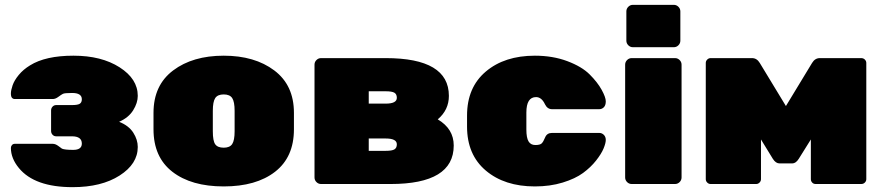

<svg xmlns="http://www.w3.org/2000/svg" viewBox="-20 -760 3648 793"><path d="M191 -219V-304Q191 -313 197 -319.5Q203 -326 212 -326H277Q301 -326 309.5 -331.5Q318 -337 318 -350Q318 -376 278 -376Q247 -376 240 -372.5Q233 -369 221 -360Q209 -351 198 -351H41Q34 -351 29.5 -356Q25 -361 25 -374Q25 -387 32 -407.5Q39 -428 57.5 -450.5Q76 -473 104 -490Q168 -530 283.5 -530Q399 -530 474 -482Q549 -434 549 -364Q549 -335 530 -304.5Q511 -274 472 -257Q512 -241 530.5 -212Q549 -183 549 -153Q549 -83 474 -35Q399 13 280 13Q123 13 58 -66Q25 -106 25 -149Q25 -156 29.5 -161Q34 -166 41 -166H198Q209 -166 221 -157Q233 -148 236 -146Q247 -141 282.5 -141Q318 -141 318 -167Q318 -197 277 -197H212Q203 -197 197 -203.5Q191 -210 191 -219Z M614 -226V-294Q614 -408 695 -469Q776 -530 904 -530Q1032 -530 1113 -469Q1194 -408 1194 -294V-226Q1194 -111 1116 -50.5Q1038 10 904 10Q770 10 692 -50.5Q614 -111 614 -226ZM949 -218V-302Q949 -340 939 -355Q929 -370 904 -370Q879 -370 869 -355Q859 -340 859 -302V-218Q859 -178 869 -164Q879 -150 904 -150Q929 -150 939 -165Q949 -180 949 -218Z M1593 0H1306Q1295 0 1287 -8Q1279 -16 1279 -27V-493Q1279 -504 1287 -512Q1295 -520 1306 -520H1573Q1834 -520 1834 -364Q1834 -306 1788 -267Q1854 -228 1854 -159Q1854 0 1593 0ZM1503 -188V-137H1573Q1599 -137 1609 -143Q1619 -149 1619 -164Q1619 -188 1573 -188ZM1503 -383V-332H1573Q1619 -332 1619 -356Q1619 -371 1609 -377Q1599 -383 1573 -383Z M2154 -295V-225Q2154 -191 2163 -176Q2172 -161 2191 -161Q2210 -161 2217 -167.5Q2224 -174 2231.5 -192.5Q2239 -211 2260 -211H2455Q2466 -211 2474 -203Q2482 -195 2482 -182Q2482 -169 2473 -147Q2464 -125 2442 -97Q2420 -69 2388 -45.5Q2356 -22 2304 -6Q2252 10 2189 10Q2064 10 1986.5 -55.5Q1909 -121 1909 -237V-283Q1909 -399 1986.5 -464.5Q2064 -530 2189 -530Q2263 -530 2323 -507.5Q2383 -485 2415.5 -452.5Q2448 -420 2465 -389Q2482 -358 2482 -341.5Q2482 -325 2474 -317Q2466 -309 2455 -309H2260Q2241 -309 2231 -329Q2217 -359 2194 -359Q2154 -359 2154 -295Z M2768 0H2589Q2578 0 2570 -8Q2562 -16 2562 -27V-493Q2562 -504 2570 -512Q2578 -520 2589 -520H2768Q2779 -520 2787 -512Q2795 -504 2795 -493V-27Q2795 -16 2787 -8Q2779 0 2768 0ZM2790 -713V-592Q2790 -581 2782 -573Q2774 -565 2763 -565H2594Q2583 -565 2575 -573Q2567 -581 2567 -592V-713Q2567 -724 2575 -732Q2583 -740 2594 -740H2763Q2774 -740 2782 -732Q2790 -724 2790 -713Z M3366 -520H3537Q3546 -520 3552 -514Q3558 -508 3558 -500V-20Q3558 -12 3552 -6Q3546 0 3537 0H3349Q3340 0 3334.5 -6Q3329 -12 3329 -20V-184L3279 -104Q3267 -85 3252 -85H3200Q3184 -85 3172 -104L3123 -184V-20Q3123 -12 3117 -6Q3111 0 3103 0H2915Q2907 0 2901 -6Q2895 -12 2895 -20V-500Q2895 -508 2901 -514Q2907 -520 2915 -520H3086Q3106 -520 3118 -500L3226 -322L3334 -500Q3346 -520 3366 -520Z"/></svg>

Font: Rubik One
Style: Regular
Weight: 400
Designer: Hubert and Fischer with Elvire Volk Leonovitch
Foundry: Hubert and Fischer with Elvire Volk Leonovitch
Version: Version 1.001